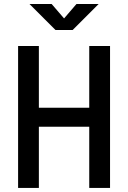

<svg xmlns="http://www.w3.org/2000/svg" viewBox="-20 -918 626 938"><path d="M416 0V-693.4H517.6V0ZM68.4 0V-693.4H169.9V0ZM88.9 -298.8V-391.6H499.5V-298.8ZM251 -771.5 124 -898.4H232.4L297.9 -822.3H288.1L353.5 -898.4H461.9L335 -771.5Z"/></svg>

Font: Cascadia Mono
Style: Regular
Weight: 400
Monospace: yes
Designer: Aaron Bell
Foundry: Saja Typeworks
Version: Version 2404.023